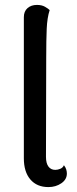

<svg xmlns="http://www.w3.org/2000/svg" viewBox="-20 -751 314 781"><path d="M177 10Q130 10 103.5 -21Q77 -52 77 -107V-681Q77 -705 92 -718Q107 -731 130 -731Q150 -731 163 -723.5Q176 -716 182 -710Q172 -679 170 -634Q168 -589 168 -515L167 -113Q167 -87 177 -73.5Q187 -60 205 -60Q215 -60 225.5 -64.5Q236 -69 240 -79Q247 -70 249.5 -61.5Q252 -53 252 -45Q252 -21 229.5 -5.5Q207 10 177 10Z"/></svg>

Font: Arima Medium
Style: Regular
Weight: 500
Designer: Joana Correia and Natanael Gama
Foundry: NDISCOVER
Version: Version 1.101;gftools[0.9.23]